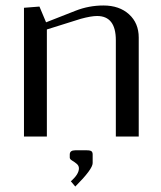

<svg xmlns="http://www.w3.org/2000/svg" viewBox="-20 -495 585 696"><path d="M315.9 64.9V96.2Q315.9 118.2 252.9 181.2L236.8 162.1Q266.1 136.7 266.1 115.2Q266.1 105.5 257.8 98.6Q249.5 91.8 241.2 86.9Q232.9 82 232.9 76.2V64.9Q232.9 49.8 252.9 49.8H293.9Q307.6 49.8 311.8 53.5Q315.9 57.1 315.9 64.9ZM66.9 0V-466.8L123 -471.2L147 -414.1L253.9 -456.1Q302.2 -475.1 355 -475.1Q412.6 -475.1 447.8 -443.1Q482.9 -411.1 482.9 -358.9V0H399.9V-349.1Q399.9 -437 332 -437Q310.1 -437 272.9 -426.8L149.9 -388.2V0Z"/></svg>

Font: Resagokr
Style: Regular
Weight: 500
Designer: gluk
Foundry: gluk
Version: Version 0.95